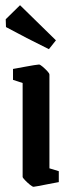

<svg xmlns="http://www.w3.org/2000/svg" viewBox="-20 -708 276 738"><path d="M109 10Q105 10 95 2Q85 -6 76 -15.5Q67 -25 67 -28V-389L30 -401V-443Q30 -443 44 -445.5Q58 -448 76.5 -451.5Q95 -455 110.5 -457.5Q126 -460 130 -460Q134 -460 143.5 -452Q153 -444 161.5 -435Q170 -426 170 -421V-61L206 -50V-8Q206 -8 192.5 -5.5Q179 -3 161 0.5Q143 4 127.5 7Q112 10 109 10ZM168 -519Q127 -539 82.5 -562Q38 -585 3 -604L2 -634L57 -688L195 -553Z"/></svg>

Font: Grenze Gotisch Medium
Style: Regular
Weight: 500
Designer: Renata Polastri
Foundry: Omnibus-Type
Version: Version 1.001